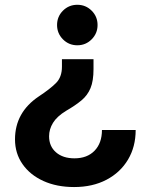

<svg xmlns="http://www.w3.org/2000/svg" viewBox="-20 -544 607 787"><path d="M363.3 -301.3V-260.7Q363.3 -212.4 351.1 -182.9Q338.9 -153.3 314 -132.6Q289.1 -111.8 251 -89.8Q213.4 -66.9 197.3 -40.5Q181.2 -14.2 181.2 14.6Q181.2 55.7 209.5 80.3Q237.8 105 285.2 105Q337.4 105 367.7 73.7Q397.9 42.5 397.9 -11.2H536.1Q536.1 57.6 504.6 110.4Q473.1 163.1 416.3 192.9Q359.4 222.7 283.7 222.7Q212.4 222.7 157.7 197.8Q103 172.9 72.3 128.7Q41.5 84.5 41.5 27.3Q41.5 -83.5 139.2 -148.9Q185.1 -179.2 209.5 -203.6Q233.9 -228 233.9 -270.5V-301.3ZM296.9 -524.4Q331.5 -524.4 355.7 -500.2Q379.9 -476.1 379.9 -441.4Q379.9 -407.2 355.7 -382.8Q331.5 -358.4 296.9 -358.4Q262.2 -358.4 238 -382.8Q213.9 -407.2 213.9 -441.4Q213.9 -476.1 238 -500.2Q262.2 -524.4 296.9 -524.4Z"/></svg>

Font: Inter Display
Style: Bold
Weight: 700
Designer: Rasmus Andersson
Foundry: rsms
Version: Version 4.001;git-9221beed3